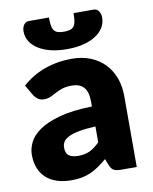

<svg xmlns="http://www.w3.org/2000/svg" viewBox="-83 -791 684 861"><g transform="rotate(-10 259.0 -360.0)"><path d="M320 -211Q273.5 -209 243.5 -203Q213.5 -197 196 -188Q178.5 -179 171.8 -167.5Q165 -156 165 -142.5Q165 -116 179.5 -105.2Q194 -94.5 222 -94.5Q252 -94.5 274.5 -105Q297 -115.5 320 -139ZM41 -446.5Q88 -488 145.2 -508.2Q202.5 -528.5 268 -528.5Q315 -528.5 352.8 -513.2Q390.5 -498 416.8 -470.8Q443 -443.5 457 -406Q471 -368.5 471 -324V0H400Q378 0 366.8 -6Q355.5 -12 348 -31L337 -59.5Q317.5 -43 299.5 -30.5Q281.5 -18 262.2 -9.2Q243 -0.5 221.2 3.8Q199.5 8 173 8Q137.5 8 108.5 -1.2Q79.5 -10.5 59.2 -28.5Q39 -46.5 28 -73.2Q17 -100 17 -135Q17 -163 31 -191.8Q45 -220.5 79.5 -244.2Q114 -268 172.5 -284Q231 -300 320 -302V-324Q320 -369.5 301.2 -389.8Q282.5 -410 248 -410Q220.5 -410 203 -404Q185.5 -398 171.8 -390.5Q158 -383 145 -377Q132 -371 114 -371Q98 -371 87 -379Q76 -387 69 -398ZM255.5 -654Q272.5 -654 283.5 -657.5Q294.5 -661 300.8 -669.5Q307 -678 309.2 -692.2Q311.5 -706.5 311.5 -728.5H403.5Q411.5 -728.5 417.2 -724.8Q423 -721 426.8 -715.2Q430.5 -709.5 432.5 -702.2Q434.5 -695 434.5 -687.5Q434.5 -661 421.2 -640.2Q408 -619.5 384.2 -604.8Q360.5 -590 327.8 -582.2Q295 -574.5 255.5 -574.5Q216 -574.5 183.2 -582.2Q150.5 -590 126.8 -604.8Q103 -619.5 89.8 -640.2Q76.5 -661 76.5 -687.5Q76.5 -695 78.5 -702.2Q80.5 -709.5 84.2 -715.2Q88 -721 93.8 -724.8Q99.5 -728.5 107.5 -728.5H199.5Q199.5 -706.5 201.8 -692.2Q204 -678 210.2 -669.5Q216.5 -661 227.2 -657.5Q238 -654 255.5 -654Z"/></g></svg>

Font: Lato 2
Style: Regular
Weight: 900
Designer: Lukasz Dziedzic with Adam Twardoch and Botio Nikoltchev
Foundry: tyPoland Lukasz Dziedzic
Version: Version 2.015; 2015-08-06; http://www.latofonts.com/